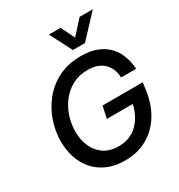

<svg xmlns="http://www.w3.org/2000/svg" viewBox="-225 -1134 1210 1295"><g transform="rotate(-30 380.5 -486.5)"><path d="M437 -812 349 -983H440L492 -877L588 -983H691L531 -812ZM371 10Q292 10 233 -16.5Q174 -43 135 -88.5Q96 -134 77 -193Q58 -252 58 -317Q58 -394 83.5 -470.5Q109 -547 160 -610.5Q211 -674 286.5 -712Q362 -750 462 -750Q533 -750 582 -731Q631 -712 662 -682.5Q693 -653 709.5 -619.5Q726 -586 733 -556.5Q740 -527 741.5 -508Q743 -489 743 -489H626Q626 -489 625 -505Q624 -521 616.5 -544Q609 -567 591 -590.5Q573 -614 540 -630Q507 -646 455 -646Q386 -646 334 -617.5Q282 -589 246.5 -542Q211 -495 193.5 -438.5Q176 -382 176 -326Q176 -265 198 -212.5Q220 -160 265.5 -127.5Q311 -95 382 -95Q472 -95 529 -151.5Q586 -208 605 -295H403L423 -388H736L729 -335Q715 -230 667.5 -152.5Q620 -75 544.5 -32.5Q469 10 371 10Z"/></g></svg>

Font: Be Vietnam Pro Medium
Style: Italic
Weight: 500
Italic angle: -12°
Designer: Lam Bao, Tony Le, Vietanh Nguyen
Foundry: Yellow Type Foundry
Version: Version 1.002; ttfautohint (v1.8.3)